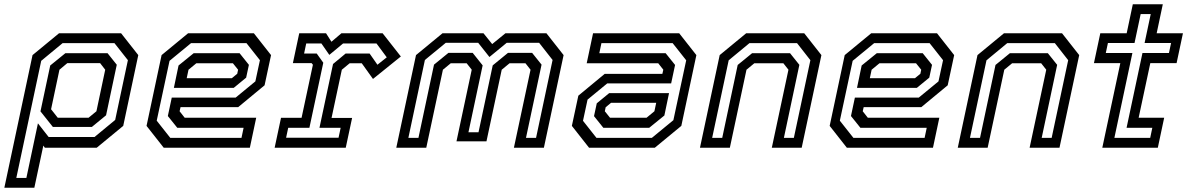

<svg xmlns="http://www.w3.org/2000/svg" viewBox="-78 -697 5602 906"><path d="M-57.5 189 75.5 -437 200.5 -540H493.5L574.5 -437L503.5 -103L378.5 0H133.5L126.5 -10L84 189ZM-1 142.5H46.5L101 -115L151.5 -50.5H368L465.5 -131L525.5 -413L462 -493.5H217.5L116.5 -410ZM194.5 -141.5H340L377 -172L418.5 -368L394.5 -399H239.5L202.5 -368L163 -181.5ZM171.5 -98 113 -171.5 159 -388 230.5 -446H429.5L473 -391.5L422.5 -153L355.5 -98Z M1120 -540 1201 -437 1170.5 -294.5 1046 -191.5H774L769.5 -172L793.5 -141.5H1131L1101 0H694.5L613.5 -103L684.5 -437L809.5 -540ZM1052.5 -446 1096.5 -391 1083.5 -330.5 1025 -282.5H742.5L764.5 -388L836 -446ZM1085 -493.5H823.5L722 -410L661.5 -127.5L725.5 -46.5H1061.5L1071.5 -94H758.5L714 -149.5L732.5 -236.5H1034L1127 -313L1148.5 -413ZM1021 -398.5H848.5L811.5 -368L803 -328H1016L1041.5 -349L1045.5 -368Z M1218 0 1248 -141H1345L1398.5 -391.5L1392.5 -399H1304L1334 -540H1460.5L1486 -500L1533 -540H1727.5L1813.5 -430.5L1682 -324.5L1629 -398.5H1572L1535 -368L1486.5 -140.5H1583.5L1553.5 0ZM1272 -47H1519.5L1529.5 -94H1429.5L1493.5 -395L1553 -444.5H1666L1703 -391.5L1747 -426.5L1698.5 -492H1541L1476 -438L1438.5 -492H1367L1357 -444.5H1416.5L1447.5 -401L1382 -94H1282Z M1792 0 1885 -437 2010 -540H2203.5L2244.5 -489L2307 -540H2500.5L2581.5 -437L2488.5 0H2347L2425.5 -368L2401.5 -398.5H2326.5L2289.5 -368L2217.5 -30H2076L2148 -368L2124 -398.5H2049L2012 -368L1933.5 0ZM1849 -46.5H1896.5L1970 -392L2038 -447.5H2152.5L2199.5 -388.5L2132.5 -73H2180L2247 -388.5L2319 -447.5H2433L2477.5 -392L2404 -46.5H2451.5L2529.5 -414L2466 -495H2313L2231.5 -428L2178.5 -495H2025.5L1927 -414Z M2701.5 0 2620.5 -103 2651 -245.5 2775.5 -348.5H3047.5L3052 -368L3028 -398.5H2690.5L2720.5 -540H3127L3208 -437L3137 -103L3012 0ZM2769 -94 2725 -149 2738 -209.5 2796.5 -257.5H3079L3057 -152L2985.5 -94ZM2736.5 -46.5H2998L3099.5 -130L3160 -412.5L3096 -493.5H2760L2750 -446H3063L3107.5 -390.5L3089 -303.5H2787.5L2694.5 -227L2673 -127ZM2800.5 -141.5H2973L3010 -172L3018.5 -212H2805.5L2780 -191L2776 -172Z M3225 0 3318 -437 3443 -540H3717L3798 -437L3705 0H3564L3642.5 -368L3618.5 -398.5H3481.5L3444.5 -368L3366 0ZM3282.5 -46.5H3330L3403 -390.5L3471 -446H3650L3694 -391L3621 -46.5H3668L3746 -413L3683 -493.5H3458.5L3360.5 -412.5Z M4343.5 -540 4424.5 -437 4394 -294.5 4269.5 -191.5H3997.5L3993 -172L4017 -141.5H4354.5L4324.5 0H3918L3837 -103L3908 -437L4033 -540ZM4276 -446 4320 -391 4307 -330.5 4248.5 -282.5H3966L3988 -388L4059.5 -446ZM4308.5 -493.5H4047L3945.5 -410L3885 -127.5L3949 -46.5H4285L4295 -94H3982L3937.5 -149.5L3956 -236.5H4257.5L4350.5 -313L4372 -413ZM4244.5 -398.5H4072L4035 -368L4026.5 -328H4239.5L4265 -349L4269 -368Z M4441.5 0 4534.5 -437 4659.5 -540H4933.5L5014.5 -437L4921.5 0H4780.5L4859 -368L4835 -398.5H4698L4661 -368L4582.5 0ZM4499 -46.5H4546.5L4619.5 -390.5L4687.5 -446H4866.5L4910.5 -391L4837.5 -46.5H4884.5L4962.5 -413L4899.5 -493.5H4675L4577 -412.5Z M5123.5 0 5208.5 -399H5084L5114 -540H5238.5L5267.5 -677H5409L5380 -540H5504L5474 -399H5350L5295 -141.5H5415.5L5385.5 0ZM5180.5 -46.5H5349.5L5359.5 -94H5238L5313 -447H5438L5448 -494H5323L5352 -630.5H5304.5L5275.5 -494H5150L5140 -447H5265.5Z"/></svg>

Font: Tourney Thin Medium
Style: Italic
Weight: 500
Italic angle: -12°
Version: Version 1.015